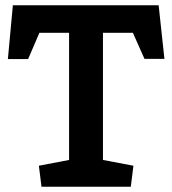

<svg xmlns="http://www.w3.org/2000/svg" viewBox="-20 -711 655 731"><path d="M138 0 128 -80 243 -102V-586H130L87 -486H10L29 -691H584L606 -487H530L486 -586H372V-102L488 -80L478 0Z"/></svg>

Font: Kreon
Style: Bold
Weight: 700
Designer: Julia Petretta
Foundry: Julia Petretta and Eli Heuer
Version: Version 2.002